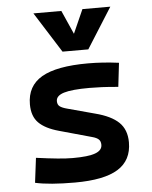

<svg xmlns="http://www.w3.org/2000/svg" viewBox="-55 -822 696 877"><g transform="rotate(-5 293.0 -383.0)"><path d="M252.9 9.8Q136.7 9.8 71.3 -4.9L85.4 -118.2Q142.6 -110.4 183.6 -106.4Q224.6 -102.5 252.9 -102.5Q324.2 -102.5 356.2 -114.3Q388.2 -126 388.2 -151.4Q388.2 -168 378.9 -176.5Q369.6 -185.1 349.6 -190.4L200.7 -231.9Q138.7 -249 108.9 -279.1Q79.1 -309.1 79.1 -363.8Q79.1 -448.2 147.2 -487.8Q215.3 -527.3 359.4 -527.3Q394 -527.3 428.7 -524.9Q463.4 -522.5 501 -517.6L488.3 -408.2Q445.8 -412.1 413.8 -413.6Q381.8 -415 356.4 -415Q275.4 -415 239.3 -403.8Q203.1 -392.6 203.1 -367.7Q203.1 -351.1 213.9 -343.3Q224.6 -335.4 247.1 -329.6L372.1 -295.9Q444.8 -277.3 479.7 -243.7Q514.6 -210 514.6 -151.9Q514.6 -69.3 450.9 -29.8Q387.2 9.8 252.9 9.8ZM248.5 -590.8 131.3 -776.4H259.3L307.6 -667.5L356 -776.4H483.9L366.7 -590.8Z"/></g></svg>

Font: Cascadia Code SemiBold
Style: Regular
Weight: 600
Monospace: yes
Designer: Aaron Bell
Foundry: Saja Typeworks
Version: Version 2404.023; ttfautohint (v1.8.4)